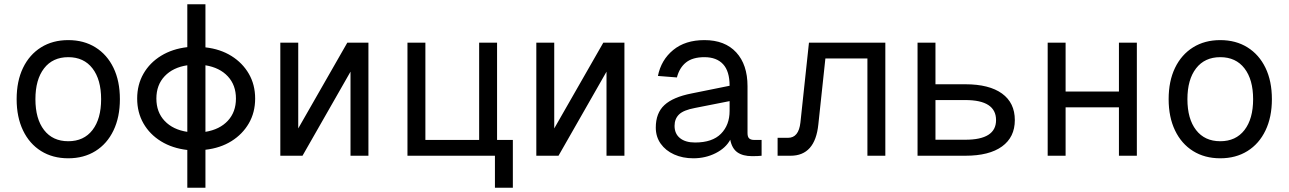

<svg xmlns="http://www.w3.org/2000/svg" viewBox="-20 -730 6040 900"><path d="M300 12Q227 12 172.5 -22Q118 -56 88 -118.5Q58 -181 58 -265Q58 -350 88 -412Q118 -474 172.5 -508Q227 -542 300 -542Q373 -542 427.5 -508Q482 -474 512 -412Q542 -350 542 -265Q542 -181 512 -118.5Q482 -56 427.5 -22Q373 12 300 12ZM300 -68Q373 -68 413.5 -120.5Q454 -173 454 -265Q454 -357 413.5 -409.5Q373 -462 300 -462Q227 -462 186.5 -409.5Q146 -357 146 -265Q146 -173 186.5 -120.5Q227 -68 300 -68Z M858 150V-27Q788 -35 735 -67.5Q682 -100 652.5 -151.5Q623 -203 623 -268Q623 -333 652.5 -384.5Q682 -436 735 -468.5Q788 -501 858 -509V-710H943V-508Q1013 -500 1065 -467.5Q1117 -435 1146.5 -384Q1176 -333 1176 -268Q1176 -203 1146.5 -152Q1117 -101 1065 -68.5Q1013 -36 943 -28V150ZM713 -268Q713 -204 752 -163Q791 -122 858 -112V-424Q791 -414 752 -373Q713 -332 713 -268ZM1086 -268Q1086 -331 1048 -372Q1010 -413 943 -424V-112Q1010 -123 1048 -164Q1086 -205 1086 -268Z M1294 0V-530H1378V-128L1608 -530H1707V0H1623V-394L1398 0Z M2300 150V0H1890V-530H1974V-74H2226V-530H2310V-74H2384V150Z M2494 0V-530H2578V-128L2808 -530H2907V0H2823V-394L2598 0Z M3230 12Q3180 12 3140 -6Q3100 -24 3077 -56.5Q3054 -89 3054 -132Q3054 -200 3094.5 -237.5Q3135 -275 3222 -292L3400 -328Q3400 -396 3369.5 -429Q3339 -462 3282 -462Q3227 -462 3196 -437.5Q3165 -413 3153 -367L3064 -374Q3079 -449 3135.5 -495.5Q3192 -542 3282 -542Q3378 -542 3431 -484.5Q3484 -427 3484 -326V-106Q3484 -88 3492 -81Q3500 -74 3516 -74H3550V0Q3534 2 3506 2Q3462 2 3436.5 -16Q3411 -34 3403 -75Q3382 -36 3334.5 -12Q3287 12 3230 12ZM3238 -62Q3319 -62 3359.5 -103Q3400 -144 3400 -210V-256L3238 -224Q3184 -214 3163 -193.5Q3142 -173 3142 -140Q3142 -103 3167.5 -82.5Q3193 -62 3238 -62Z M3625 0V-84H3674Q3724 -84 3732 -156L3772 -530H4130V0H4046V-456H3849L3816 -147Q3801 0 3686 0Z M4281 0V-530H4365V-335H4505Q4617 -335 4677 -291.5Q4737 -248 4737 -167Q4737 -87 4677 -43.5Q4617 0 4505 0ZM4365 -75H4505Q4649 -75 4649 -167Q4649 -261 4505 -261H4365Z M4891 0V-530H4975V-301H5225V-530H5309V0H5225V-227H4975V0Z M5700 12Q5627 12 5572.5 -22Q5518 -56 5488 -118.5Q5458 -181 5458 -265Q5458 -350 5488 -412Q5518 -474 5572.5 -508Q5627 -542 5700 -542Q5773 -542 5827.5 -508Q5882 -474 5912 -412Q5942 -350 5942 -265Q5942 -181 5912 -118.5Q5882 -56 5827.5 -22Q5773 12 5700 12ZM5700 -68Q5773 -68 5813.5 -120.5Q5854 -173 5854 -265Q5854 -357 5813.5 -409.5Q5773 -462 5700 -462Q5627 -462 5586.5 -409.5Q5546 -357 5546 -265Q5546 -173 5586.5 -120.5Q5627 -68 5700 -68Z"/></svg>

Font: Geist Mono
Style: Regular
Weight: 400
Monospace: yes
Designer: Basement.studio, Andrés Briganti, Mateo Zaragoza
Foundry: Basement.studio, Vercel, Andrés Briganti, Guido Ferreyra, Mateo Zaragoza
Version: Version 1.500; ttfautohint (v1.8.4.7-5d5b)